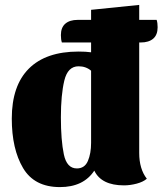

<svg xmlns="http://www.w3.org/2000/svg" viewBox="-20 -740 662 782"><path d="M547 -567V-117Q547 -52 578 -12Q563 1 536.5 8Q510 15 485 15Q393 15 364 -45Q320 22 224 22Q120 22 74 -55.5Q28 -133 28 -257Q28 -391 97.5 -460.5Q167 -530 300 -530Q330 -530 351 -527V-567H232Q228 -579 228 -597Q228 -628 246 -643.5Q264 -659 296 -659H351V-700L547 -720V-659H618Q622 -647 622 -629Q622 -598 604 -582.5Q586 -567 553 -567ZM351 -452Q330 -470 300 -470Q256 -470 242 -412Q228 -354 228 -262Q228 -169 240 -111.5Q252 -54 293 -54Q325 -54 338 -84.5Q351 -115 351 -158Z"/></svg>

Font: Sansita ExtraBold
Style: Regular
Weight: 800
Designer: Pablo Cosgaya
Foundry: Omnibus-Type
Version: Version 1.006